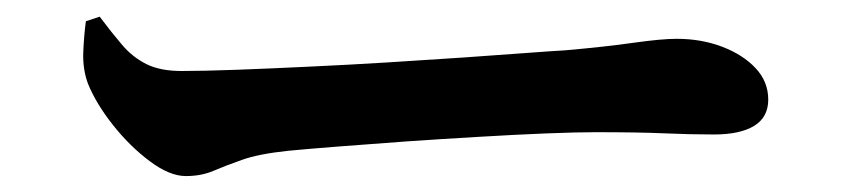

<svg xmlns="http://www.w3.org/2000/svg" viewBox="-20 -481 1040 235"><path d="M207.4 -265.5Q187.6 -265.5 163.3 -283.7Q138.9 -301.9 118.1 -328.2Q97.3 -354.6 87.6 -378.8Q81.2 -396.2 81.9 -416.6Q82.7 -436.9 85.1 -455L102 -460.6Q116.8 -440.9 129.6 -425.9Q142.4 -410.9 159.3 -402.5Q176.2 -394.1 202.2 -394.1Q229 -394.1 269.7 -395.6Q310.3 -397.1 357.9 -399.4Q405.5 -401.6 454.2 -404.6Q502.9 -407.6 546.8 -410.6Q590.6 -413.6 623.5 -416.1Q656.5 -418.6 671.6 -419.4Q721.6 -423.8 755.7 -428.7Q789.9 -433.5 808.2 -433.5Q838.5 -433.5 863.9 -423.8Q889.3 -414.1 904.8 -397.6Q920.3 -381.1 920.3 -359.1Q920.3 -337.5 903 -326.9Q885.7 -316.4 853.9 -316.4Q824.6 -316.4 793.1 -317.8Q761.7 -319.2 708.5 -319.2Q685.7 -319.2 648.3 -317.7Q610.9 -316.2 565.7 -313.5Q520.6 -310.9 476 -307.8Q431.5 -304.6 393.3 -301.6Q355.1 -298.6 332.4 -296.4Q296.4 -292.6 276.1 -285.3Q255.7 -278.1 241 -271.8Q226.2 -265.5 207.4 -265.5Z"/></svg>

Font: Noto Serif SC ExtraLight
Style: Regular
Weight: 200
Designer: Ryoko NISHIZUKA 西塚涼子 (kana & ideographs); Frank Grießhammer (Latin, Greek & Cyrillic); Wenlong ZHANG 张文龙 (bopomofo); San
Foundry: Adobe
Version: Version 2.002-H1;hotconv 1.1.0;makeotfexe 2.6.0